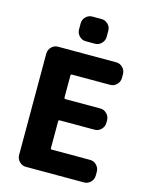

<svg xmlns="http://www.w3.org/2000/svg" viewBox="-137 -1040 883 1127"><g transform="rotate(15 304.0 -476.5)"><path d="M132 0Q109 0 92.5 -17Q76 -34 76 -57V-673Q76 -696 92.5 -713Q109 -730 132 -730H486Q509 -730 525.5 -713Q542 -696 542 -673V-650Q542 -627 525.5 -610Q509 -593 486 -593H254Q246 -593 246 -585V-453Q246 -444 254 -444H466Q489 -444 505.5 -427Q522 -410 522 -387V-372Q522 -349 505.5 -332Q489 -315 466 -315H254Q246 -315 246 -307V-145Q246 -137 254 -137H486Q509 -137 525.5 -120Q542 -103 542 -80V-57Q542 -34 525.5 -17Q509 0 486 0ZM281 -953H337Q360 -953 376.5 -936.5Q393 -920 393 -897V-860Q393 -837 376.5 -820Q360 -803 337 -803H281Q258 -803 241.5 -820Q225 -837 225 -860V-897Q225 -920 241.5 -936.5Q258 -953 281 -953Z"/></g></svg>

Font: Rounded Mplus 1c ExtraBold
Style: Regular
Weight: 800
Version: Version 1.059.20150529